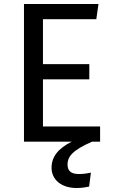

<svg xmlns="http://www.w3.org/2000/svg" viewBox="-20 -709 575 961"><path d="M195 -76V-312H427V-388H195V-613H462L473 -689H100V0H339C271 34 238 76 238 131C238 189 286 232 363 232C389 232 406 229 426 225L435 155C411 160 395 162 374 162C333 162 318 144 318 114C318 78 339 44 441 0H481V-76Z"/></svg>

Font: Fira Math
Style: Regular
Weight: 400
Designer: Xiangdong Zeng
Foundry: Xiangdong Zeng
Version: Version 0.3.4